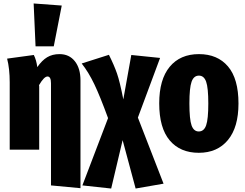

<svg xmlns="http://www.w3.org/2000/svg" viewBox="-20 -863 1415 1107"><path d="M444 -400V222L274 206V-383Q274 -422 254 -422Q234 -422 205 -372L206 -365V0H36V-388Q36 -467 21 -525L175 -546Q190 -516 195 -476Q222 -515 252 -533Q282 -551 323 -551Q379 -551 411.5 -510Q444 -469 444 -400ZM174 -843 336 -831 290 -596H185Z M923 196 762 224 687 -55 621 224 455 206 603 -182Q557 -308 524 -377Q491 -446 451 -497L608 -547Q638 -487 654.5 -439.5Q671 -392 691 -290L737 -546L903 -529L775 -185Z M1355 -266Q1355 -129 1294 -55.5Q1233 18 1126 18Q1019 18 958.5 -53.5Q898 -125 898 -267Q898 -405 958.5 -478Q1019 -551 1127 -551Q1234 -551 1294.5 -480Q1355 -409 1355 -266ZM1072 -267Q1072 -175 1084.5 -140Q1097 -105 1126 -105Q1156 -105 1168.5 -140.5Q1181 -176 1181 -266Q1181 -357 1168.5 -392Q1156 -427 1127 -427Q1097 -427 1084.5 -391.5Q1072 -356 1072 -267Z"/></svg>

Font: Fira Sans Extra Condensed ExtraBold
Style: Regular
Weight: 800
Width: 1
Designer: Carrois Corporate & Edenspiekermann AG
Foundry: Carrois Corporate GbR & Edenspiekermann AG
Version: Version 4.203